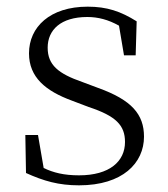

<svg xmlns="http://www.w3.org/2000/svg" viewBox="-20 -542 503 576"><path d="M217 14C348 14 412 -53 412 -132C412 -199 375 -242 275 -278L227 -296C155 -321 123 -347 123 -399C123 -452 162 -491 242 -491C274 -491 305 -483 337 -465L352 -376H387L390 -478C342 -508 301 -522 243 -522C130 -522 67 -461 67 -382C67 -310 117 -269 196 -240L246 -221C328 -194 355 -166 355 -116C355 -58 309 -16 217 -16C172 -16 140 -24 111 -38L94 -137H56L58 -23C111 1 156 14 217 14Z"/></svg>

Font: Noto Serif TC ExtraLight
Style: Regular
Weight: 200
Designer: Ryoko NISHIZUKA 西塚涼子 (kana & ideographs); Frank Grießhammer (Latin, Greek & Cyrillic); Wenlong ZHANG 张文龙 (bopomofo); San
Foundry: Adobe
Version: Version 2.001;hotconv 1.1.0;makeotfexe 2.6.0